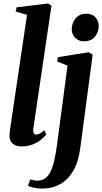

<svg xmlns="http://www.w3.org/2000/svg" viewBox="-20 -837 592 1112"><path d="M172.5 -89.5Q171.5 -72.5 176.2 -65Q181 -57.5 190 -57.5Q198.5 -57.5 209.8 -63Q221 -68.5 236 -83L248 -58Q235 -41.5 214.8 -25.8Q194.5 -10 167 0.5Q139.5 11 104.5 11Q85.5 11 69.5 4.5Q53.5 -2 44 -16.2Q34.5 -30.5 35 -54Q35 -59 35.8 -66.5Q36.5 -74 37.8 -83Q39 -92 40 -100L136.5 -751.5L70.5 -770L76 -794.5L258.5 -817L278 -803.5ZM445 20Q434.5 100.5 404 152.5Q373.5 204.5 327.8 229.8Q282 255 225.5 255Q199.5 255 177.2 250.5Q155 246 142 238L155.5 202Q164 205 175.2 207.2Q186.5 209.5 196 209.5Q223 209.5 241.8 195.8Q260.5 182 273.2 155.8Q286 129.5 294.8 90.2Q303.5 51 310.5 0L371 -457L311 -481L316 -506L494.5 -534.5L516.5 -520ZM466 -598Q434 -598 414.5 -619.2Q395 -640.5 395.5 -668.5Q396.5 -706 418.8 -731.8Q441 -757.5 479.5 -757.5Q515.5 -757.5 533.8 -736Q552 -714.5 552 -687.5Q551.5 -650.5 529.8 -624.2Q508 -598 466 -598Z"/></svg>

Font: Merriweather 96pt
Style: Bold Italic
Weight: 700
Italic angle: -7.8°
Version: Version 2.101